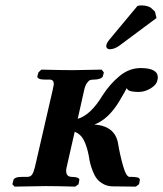

<svg xmlns="http://www.w3.org/2000/svg" viewBox="-20 -693 607 714"><path d="M228 -71.8Q226.1 -65.9 226.1 -57.1Q226.1 -35.2 248 -35.2Q260.7 -35.2 268.6 -32Q276.4 -28.8 274.9 -22.9L272 -7.8L259.8 1Q189 -1 149.9 -1L34.2 1L25.9 -7.8L29.8 -22.9Q32.7 -35.2 62 -35.2H81.1Q93.3 -35.2 99.1 -43.5Q105 -51.8 109.9 -71.8L175.8 -357.9Q180.2 -377.9 180.2 -379.9Q180.2 -397 165 -397H146Q131.8 -397 124.8 -400.6Q117.7 -404.3 119.1 -410.2L123 -423.8L133.8 -434.1Q214.8 -432.1 250 -432.1L357.9 -434.1L366.2 -423.8L362.8 -410.2Q361.3 -404.3 351.8 -400.6Q342.3 -397 330.1 -397Q320.8 -397 315.4 -395.3Q310.1 -393.6 303.5 -384.5Q296.9 -375.5 293 -357.9L269 -251Q317.4 -265.1 361.8 -338.9Q389.2 -381.3 425 -410.6Q460.9 -439.9 502.9 -439.9Q566.9 -439.9 566.9 -404.8Q566.9 -400.9 564.9 -393.1Q561.5 -377 539.8 -364Q518.1 -351.1 496.1 -351.1Q460.9 -351.1 454.1 -360.8Q453.6 -361.8 452.4 -363.3Q451.2 -364.7 451.2 -365.2Q448.7 -358.9 423.8 -316.9Q383.3 -249.5 331.1 -230Q407.7 -224.1 418.9 -160.2Q425.8 -118.2 437.5 -76.7Q449.2 -35.2 461.9 -35.2H470.2Q476.6 -35.2 481 -34.7Q485.4 -34.2 490.5 -33.2Q495.6 -32.2 498 -29.5Q500.5 -26.9 500 -22.9L497.1 -7.8L484.9 1L397.9 0Q378.9 -0.5 364 -8.8Q349.1 -17.1 340.3 -28.3Q331.5 -39.6 325 -56.6Q318.4 -73.7 315.4 -85.7Q312.5 -97.7 310.1 -113.8Q303.2 -149.4 291.5 -172.1Q279.8 -194.8 257.8 -203.1ZM491.2 -670.9Q497.1 -672.9 505.9 -672.9Q518.6 -672.9 528.1 -669.9Q537.6 -667 541.5 -663.8Q545.4 -660.6 550 -655.8Q554.7 -650.9 556.2 -649.9L562 -626L424.8 -523.9Q405.8 -509.8 387.2 -509.8Q382.3 -509.8 378.7 -513.2Q375 -516.6 375 -521Q375 -530.8 386.2 -544.9Z"/></svg>

Font: Linux Libertine G
Style: Semibold Italic
Weight: 600
Italic angle: -11.5°
Designer: Philipp H. Poll
Foundry: Philipp H. Poll
Version: Version 5.1.1